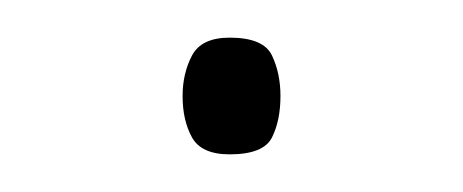

<svg xmlns="http://www.w3.org/2000/svg" viewBox="-20 -167 246 102"><path d="M77 -116Q77 -128 82 -137.5Q87 -147 102 -147Q120 -147 124.5 -137.5Q129 -128 129 -116Q129 -103 124.5 -94Q120 -85 102 -85Q87 -85 82 -94Q77 -103 77 -116Z"/></svg>

Font: Noto Sans Telugu UI Condensed Thin
Style: Regular
Weight: 100
Width: 3
Designer: Jelle Bosma - Monotype Design Team
Foundry: Monotype Imaging Inc.
Version: Version 2.005; ttfautohint (v1.8.4.7-5d5b)